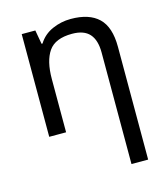

<svg xmlns="http://www.w3.org/2000/svg" viewBox="-116 -637 849 968"><g transform="rotate(-15 309.0 -153.0)"><path d="M343 -546Q439 -546 488 -499Q537 -452 537 -349V240H450V-343Q450 -407 421 -439.5Q392 -472 330 -472Q242 -472 207.5 -422Q173 -372 173 -278V0H85V-536H156L169 -463H174Q200 -505 246 -525.5Q292 -546 343 -546Z"/></g></svg>

Font: BC Sans
Style: Regular
Weight: 400
Designer: Monotype Design Team
Province of B.C.
Foundry: Monotype Imaging Inc.
Version: Version 2.000;GOOG;noto-source:20170915:90ef993387c0